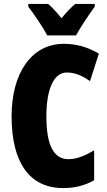

<svg xmlns="http://www.w3.org/2000/svg" viewBox="-20 -947 547 977"><path d="M220 -767H367C388 -806 434 -875 462 -913V-927H363C343 -911 320 -887 293 -854C267 -886 245 -910 225 -927H124V-913C150 -880 203 -802 220 -767ZM320 -578C363 -578 400 -561 438 -534L483 -674C426 -708 368 -724 305 -724C140 -724 39 -575 39 -355C39 -119 131 10 301 10C360 10 413 -3 459 -30V-182C416 -157 374 -137 328 -137C253 -137 216 -209 216 -354C216 -493 253 -578 320 -578Z"/></svg>

Font: Noto Sans Gujarati ExtraCondensed Black
Style: Regular
Weight: 900
Width: 2
Designer: Jelle Bosma - Monotype Design Team, Universal Thirst
Foundry: Monotype Imaging Inc.
Version: Version 2.106